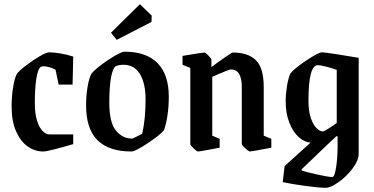

<svg xmlns="http://www.w3.org/2000/svg" viewBox="-20 -708 1772 910"><path d="M35 -203Q35 -251 42 -294Q49 -337 60 -358Q71 -373 103 -397.5Q135 -422 167.5 -441Q200 -460 212 -460Q236 -460 267.5 -454.5Q299 -449 327 -440L324 -307H258L243 -378Q232 -384 215.5 -389Q199 -394 186 -394Q177 -394 172 -390Q159 -380 152 -333.5Q145 -287 145 -219Q145 -170 155.5 -136.5Q166 -103 182 -87Q198 -71 214 -71H327V-25Q287 -13 243 -1.5Q199 10 185 10Q145 10 111 -14Q77 -38 56 -86Q35 -134 35 -203Z M388 -209Q388 -254 395 -296Q402 -338 413 -358Q424 -373 457 -398.5Q490 -424 524 -443.5Q558 -463 570 -463Q674 -463 727 -408.5Q780 -354 780 -250Q780 -202 773.5 -159.5Q767 -117 757 -91Q740 -69 680.5 -29.5Q621 10 603 10Q496 10 442 -43.5Q388 -97 388 -209ZM654 -74Q670 -145 670 -237Q670 -312 643.5 -356.5Q617 -401 565 -401Q543 -401 529 -394Q515 -387 506.5 -342Q498 -297 498 -223Q498 -127 529.5 -89Q561 -51 607 -51Q613 -53 654 -74ZM506 -553 643 -688 699 -634 698 -604 533 -519Z M882 -25V-386L845 -401V-443Q939 -459 949 -459Q954 -459 968 -444.5Q982 -430 982 -425V-390Q1011 -412 1045 -435.5Q1079 -459 1083 -459Q1156 -459 1193 -422.5Q1230 -386 1230 -295V-65L1266 -50V-8Q1173 10 1164 10Q1159 10 1142.5 -5Q1126 -20 1126 -25V-295Q1126 -379 1074 -379Q1069 -379 1047.5 -370Q1026 -361 1016 -357Q1006 -352 986 -344V-65L1021 -50V-8Q928 10 918 10Q913 10 897.5 -5Q882 -20 882 -25Z M1320 155 1329 79 1452 -32Q1423 -34 1396 -58Q1369 -82 1351.5 -126Q1334 -170 1334 -228Q1334 -261 1340 -299Q1346 -337 1356 -359Q1372 -381 1430.5 -420.5Q1489 -460 1507 -460Q1518 -460 1582 -450Q1646 -440 1680 -434V21Q1680 52 1651.5 90Q1623 128 1585 155Q1547 182 1525 182Q1490 182 1422 172.5Q1354 163 1320 155ZM1576 -125V-377Q1557 -384 1528.5 -391.5Q1500 -399 1486 -399Q1442 -399 1442 -231Q1442 -180 1453.5 -147.5Q1465 -115 1481 -100Q1497 -85 1510 -85Q1519 -85 1576 -125ZM1580 -12V-61L1575 -63Q1540 -31 1410 94V100Q1425 106 1480.5 118.5Q1536 131 1555 131Q1566 131 1573 85Q1580 39 1580 -12Z"/></svg>

Font: Grenze Medium
Style: Regular
Weight: 500
Designer: Renata Polastri
Foundry: Omnibus-Type
Version: Version 1.002; ttfautohint (v1.8)